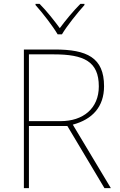

<svg xmlns="http://www.w3.org/2000/svg" viewBox="-20 -969 617 989"><path d="M277 -792H299C323 -833 378 -902 415 -943V-949H394C357 -912 316 -862 288 -824C260 -862 221 -912 184 -949H163V-943C200 -902 253 -833 277 -792ZM262 -714H103V0H129V-320H327L518 0H551L355 -327C456 -354 516 -419 516 -525C516 -673 427 -714 262 -714ZM257 -689C413 -689 489 -652 489 -524C489 -410 408 -345 292 -345H129V-689Z"/></svg>

Font: Noto Sans Gujarati UI Thin
Style: Regular
Weight: 100
Designer: Jelle Bosma - Monotype Design Team, Universal Thirst
Foundry: Monotype Imaging Inc.
Version: Version 2.106